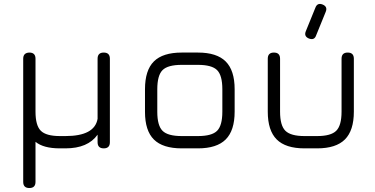

<svg xmlns="http://www.w3.org/2000/svg" viewBox="-20 -748 1891 968"><path d="M97 169V-452Q97 -482 128 -483Q159 -483 159 -452V-185Q159 -115 186 -88.5Q213 -62 282 -62H310Q457 -62 472 -149V-452Q472 -483 503 -483Q534 -483 534 -452V-31Q534 0 503 0Q472 0 472 -31V-69Q423 0 310 0H282Q199 0 159 -33V169Q159 200 128 200Q97 200 97 169Z M896 0Q801 0 756 -44.5Q711 -89 711 -184V-298Q711 -394 756 -438.5Q801 -483 896 -483H978Q1073 -483 1118 -438Q1163 -393 1163 -298V-185Q1163 -90 1118 -45Q1073 0 978 0ZM773 -184Q773 -115 799.5 -88.5Q826 -62 896 -62H978Q1048 -62 1074.5 -88.5Q1101 -115 1101 -185V-298Q1101 -368 1074.5 -394.5Q1048 -421 978 -421H896Q826 -421 799.5 -394.5Q773 -368 773 -298Z M1537 -554Q1511 -565 1522 -591L1570 -709Q1580 -736 1607 -725Q1633 -714 1622 -688L1574 -570Q1565 -543 1537 -554ZM1330 -185V-452Q1330 -483 1361 -483Q1392 -483 1392 -452V-185Q1392 -115 1419 -88.5Q1446 -62 1515 -62H1579Q1648 -62 1675 -88.5Q1702 -115 1702 -185V-452Q1702 -483 1733 -483Q1764 -483 1764 -452V-185Q1764 -90 1719 -45Q1674 0 1579 0H1515Q1420 0 1375 -45Q1330 -90 1330 -185Z"/></svg>

Font: Jura Medium
Style: Regular
Weight: 500
Designer: Daniel Johnson, Alexei Vanyashin
Foundry: Daniel Johnson
Version: Version 5.103